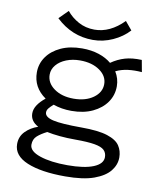

<svg xmlns="http://www.w3.org/2000/svg" viewBox="-89 -717 804 960"><g transform="rotate(10 312.5 -237.0)"><path d="M281 -156Q231 -156 189 -171Q174 -158 166 -148Q158 -138 158 -127Q158 -103 201 -93Q244 -83 345 -83Q432 -83 478 -68Q524 -53 541 -27Q558 -1 558 32Q558 69 533 100.5Q508 132 453.5 152Q399 172 307 172Q185 172 114 142.5Q43 113 43 54Q43 16 68.5 -10Q94 -36 132 -49Q91 -71 91 -110Q91 -132 105 -153Q119 -174 144 -194Q78 -240 78 -316Q78 -360 103 -395.5Q128 -431 173.5 -452Q219 -473 281 -473Q328 -473 366 -460.5Q404 -448 430 -426Q463 -449 499 -459.5Q535 -470 584 -468L595 -408Q558 -411 525 -407Q492 -403 463 -389Q484 -355 484 -316Q484 -271 459 -235Q434 -199 388.5 -177.5Q343 -156 281 -156ZM281 -218Q342 -218 381 -246Q420 -274 420 -316Q420 -357 381 -384.5Q342 -412 281 -412Q243 -412 211.5 -399.5Q180 -387 161.5 -365Q143 -343 143 -316Q143 -274 182 -246Q221 -218 281 -218ZM114 45Q114 78 169 96.5Q224 115 309 115Q394 115 440.5 96Q487 77 487 43Q487 21 473 7.5Q459 -6 424 -12Q389 -18 326 -18Q283 -18 246.5 -21.5Q210 -25 181 -31Q151 -16 132.5 0.5Q114 17 114 45ZM325 -524Q218 -524 137 -601L182 -646Q206 -616 242.5 -596Q279 -576 324 -576Q403 -576 472 -646L507 -604Q474 -568 425.5 -546Q377 -524 325 -524Z"/></g></svg>

Font: Inconsolata Expanded
Style: Regular
Weight: 400
Width: 7
Monospace: yes
Designer: Raph Levien, Cyreal, Brenton Simpson
Foundry: Raph Levien, Cyreal, Google
Version: Version 3.100; ttfautohint (v1.8.4.7-5d5b)